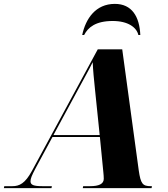

<svg xmlns="http://www.w3.org/2000/svg" viewBox="-77 -968 862 988"><path d="M346 -788H356C376 -827 415 -860 503 -860C582 -860 626 -827 635 -788H645C641 -882 602 -948 514 -948C415 -948 364 -872 346 -788ZM-57 0H188L190 -10H141C97 -10 80 -16 80 -35C80 -49 86 -64 106 -102L193 -263H437L455 -80C456 -69 457 -59 457 -48C457 -21 431 -10 387 -10H351L349 0H703L705 -10H699C657 -10 647 -22 637 -91L552 -714H426L87 -88C52 -24 23 -10 -13 -10H-55ZM329 -515C361 -575 381 -609 400 -648C402 -603 406 -565 412 -506L436 -273H198Z"/></svg>

Font: Noto Serif Display ExtraBold
Style: Italic
Weight: 800
Italic angle: -12°
Designer: Monotype Design Team
Foundry: Monotype Imaging Inc.
Version: Version 2.009